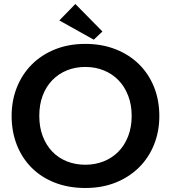

<svg xmlns="http://www.w3.org/2000/svg" viewBox="-20 -929 853 958"><path d="M406 -107Q455 -107 497.5 -124Q540 -141 571 -172.5Q602 -204 619.5 -249.5Q637 -295 637 -351Q637 -406 619.5 -451.5Q602 -497 571.5 -528.5Q541 -560 498.5 -577.5Q456 -595 406 -595Q356 -595 314 -578Q272 -561 241 -529Q210 -497 193 -452Q176 -407 176 -351Q176 -295 193 -250Q210 -205 240.5 -173Q271 -141 313.5 -124Q356 -107 406 -107ZM406 9Q322 9 254 -17.5Q186 -44 138 -92Q90 -140 64 -206Q38 -272 38 -351Q38 -427 64 -492.5Q90 -558 138 -606.5Q186 -655 254 -682.5Q322 -710 406 -710Q488 -710 556 -683.5Q624 -657 673 -609Q722 -561 748.5 -495Q775 -429 775 -350Q775 -274 749 -208.5Q723 -143 674.5 -94.5Q626 -46 558 -18.5Q490 9 406 9ZM491 -772 448 -731 276 -827 356 -909Z"/></svg>

Font: Tilda Sans Bold
Style: Regular
Weight: 700
Designer: ParaType Ltd
Foundry: ParaType Ltd
Version: Version 1.009